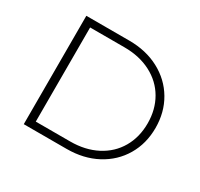

<svg xmlns="http://www.w3.org/2000/svg" viewBox="-147 -887 1120 1074"><g transform="rotate(30 413.0 -350.0)"><path d="M122 -700H399Q508 -700 592.5 -655Q677 -610 724 -530.5Q771 -451 771 -350Q771 -249 724 -169.5Q677 -90 592.5 -45Q508 0 399 0H122ZM720 -350Q720 -439 680 -508Q640 -577 566 -615.5Q492 -654 395 -654H173V-46H395Q492 -46 566 -84.5Q640 -123 680 -192Q720 -261 720 -350Z"/></g></svg>

Font: Goldbeck Next Light
Style: Regular
Weight: 300
Designer: Julieta Ulanovsky
Foundry: Julieta Ulanovsky
Version: Version 7.200